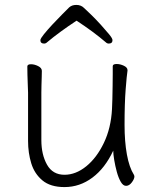

<svg xmlns="http://www.w3.org/2000/svg" viewBox="-20 -744 630 780"><path d="M291 -660Q256 -637 226 -615Q196 -593 171 -572Q166 -567 159 -567Q144 -567 144 -581Q144 -587 158.5 -605Q173 -623 193.5 -645Q214 -667 233 -686Q252 -705 261 -714Q272 -724 290 -724Q309 -724 321 -712Q332 -702 351 -683.5Q370 -665 389.5 -643.5Q409 -622 423 -605Q437 -588 437 -581Q437 -567 422 -567Q415 -567 410 -572Q360 -615 291 -660ZM498 -457Q495 -439 490.5 -381Q486 -323 486 -237Q486 -169 495.5 -116.5Q505 -64 524 -34Q526 -30 526 -27Q526 -17 515.5 -3Q505 11 492 11Q480 11 470.5 -5.5Q461 -22 454.5 -46Q448 -70 444 -94Q440 -118 440 -132Q407 -61 355.5 -22.5Q304 16 242 16Q185 16 152.5 -11Q120 -38 107 -80.5Q94 -123 94 -171V-368Q94 -374 93 -395Q92 -416 91.5 -439.5Q91 -463 91 -474Q91 -483 106 -483Q120 -483 135 -475.5Q150 -468 150 -456Q150 -448 149.5 -431.5Q149 -415 148.5 -397.5Q148 -380 148 -368V-175Q148 -116 171 -75Q194 -34 242 -34Q288 -34 330.5 -68.5Q373 -103 402 -163.5Q431 -224 435 -301Q436 -316 436.5 -341.5Q437 -367 437.5 -394.5Q438 -422 438 -444Q438 -466 438 -475Q438 -484 454 -484Q468 -484 483 -477Q498 -470 498 -459Z"/></svg>

Font: Moon Stars Kai T Light
Style: Regular
Weight: 300
Designer: GuiWonder
Version: Version 1.101